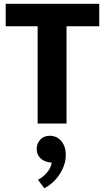

<svg xmlns="http://www.w3.org/2000/svg" viewBox="-20 -650 551 1010"><path d="M502 -630V-512H330V0H178V-512H10V-630ZM235 203Q207 198 190 179.5Q173 161 173 133Q173 106 191.5 85Q210 64 244 64Q257 64 271.5 69.5Q286 75 298 87Q310 99 318 118.5Q326 138 326 166Q326 195 316 222Q306 249 290.5 271.5Q275 294 254.5 312Q234 330 213 340L180 296Q206 282 226.5 258.5Q247 235 252 206Z"/></svg>

Font: Mukta Vaani ExtraBold
Style: Regular
Weight: 800
Designer: Noopur Datye, Girish Dalvi, Yashodeep Gholap, Pallavi Karambelkar
Foundry: Ek Type
Version: Version 2.538;PS 1.000;hotconv 16.6.51;makeotf.lib2.5.65220;